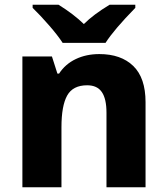

<svg xmlns="http://www.w3.org/2000/svg" viewBox="-20 -786 702 806"><path d="M591 -357V0H427V-313Q427 -371 407.5 -399.5Q388 -428 346 -428Q286 -428 262 -385Q238 -342 238 -252V0H74V-549H198L221 -477H228Q254 -517 298 -538Q342 -559 397 -559Q488 -559 539.5 -509Q591 -459 591 -357ZM548 -753Q458 -661 423 -606H243Q223 -637 186 -679.5Q149 -722 117 -753V-766H226Q290 -726 332 -685Q372 -725 440 -766H548Z"/></svg>

Font: Noto Sans UI ExtraBold
Style: Regular
Weight: 800
Designer: Monotype Design Team
Foundry: Monotype Imaging Inc.
Version: Version 1.001